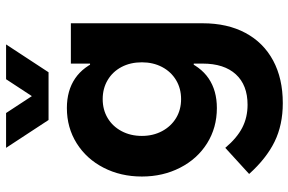

<svg xmlns="http://www.w3.org/2000/svg" viewBox="-186 -582 991 660"><g transform="rotate(-90 310.0 -251.5)"><path d="M269 -2Q201.7 -2 147.9 -35.6Q94.2 -69.3 64 -128.4Q33.7 -187.5 33.7 -259.8Q33.7 -332.5 64 -391.4Q94.2 -450.2 147.9 -483.9Q201.7 -517.6 269 -517.6Q329.1 -517.6 370.8 -489.3Q412.6 -460.9 434.6 -403.8Q456.5 -346.7 456.5 -259.8L406.7 -438H469.2V-81.5H406.7L456.5 -259.8Q456.5 -173.8 434.6 -116.2Q412.6 -58.6 370.8 -30.3Q329.1 -2 269 -2ZM426.3 -259.8Q426.3 -299.3 410.2 -329.8Q394 -360.4 365.2 -377.4Q336.4 -394.5 299.8 -394.5Q263.2 -394.5 234.6 -377.4Q206.1 -360.4 189.7 -329.6Q173.3 -298.8 173.3 -259.8Q173.3 -221.2 189.7 -190.4Q206.1 -159.7 234.6 -142.3Q263.2 -125 299.8 -125Q336.4 -125 365.2 -142.3Q394 -159.7 410.2 -190.4Q426.3 -221.2 426.3 -259.8ZM42.5 108.9 132.3 26.9Q166 66.9 201.4 85.2Q236.8 103.5 280.3 103.5Q348.1 103.5 385 63.2Q421.9 22.9 421.9 -50.8V-118.2L444.3 -252L421.9 -402.3V-503.9H560.5V-50.8Q560.5 34.2 527.3 96.2Q494.1 158.2 432.4 191.4Q370.6 224.6 286.1 224.6Q210.9 224.6 153.3 196.3Q95.7 168 42.5 108.9ZM228 -580.6H347.7L252 -726.6H132.3ZM272.5 -580.6H392.1L487.8 -726.6H368.2Z"/></g></svg>

Font: Wanted Sans Variable
Style: Regular
Weight: 400
Designer: Original Design by Kil Hyung-jin and Kang Hanbin, Wanted Lab, Inc; Hangeul from Source Han Sans by Jang Soo-young and Ka
Foundry: Wanted Lab, Inc.
Version: Version 1.003;Glyphs 3.2 (3227)